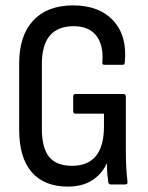

<svg xmlns="http://www.w3.org/2000/svg" viewBox="-20 -683 548 711"><path d="M231 8Q144 8 97.5 -45.5Q51 -99 51 -203V-448Q51 -551 103 -607Q155 -663 251 -663Q348 -663 400 -606Q452 -549 442 -452Q442 -443 434 -443H367Q357 -443 359 -452Q364 -516 336.5 -551Q309 -586 253 -586Q135 -586 135 -446V-207Q135 -135 162 -102Q189 -69 247 -69Q365 -69 365 -215V-262H259Q251 -262 251 -272V-324Q251 -335 259 -335H437Q446 -335 446 -324V-133Q446 -92 447.5 -64Q449 -36 452 -11Q454 0 444 0H390Q382 0 381 -9Q379 -21 377.5 -37.5Q376 -54 376 -77H375Q356 -37 320 -14.5Q284 8 231 8Z"/></svg>

Font: Sofia Sans Condensed Medium
Style: Regular
Weight: 500
Designer: Botio Nikoltchev, Ani Petrova
Foundry: lettersoup
Version: Version 4.101; ttfautohint (v1.8.4.7-5d5b)